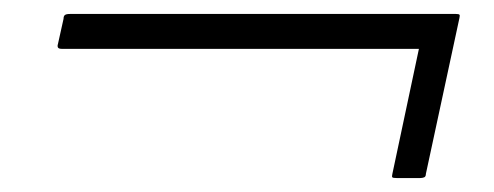

<svg xmlns="http://www.w3.org/2000/svg" viewBox="-20 -359 707 275"><path d="M548 -104Q543 -104 542 -105Q541 -106 542 -110L580 -289H69Q64 -289 63 -291Q62 -293 63 -296L71 -332Q71 -336 73 -337.5Q75 -339 80 -339H633Q637 -339 638 -338Q639 -337 638 -333L590 -110Q590 -106 587.5 -105Q585 -104 582 -104Z"/></svg>

Font: Glory
Style: Italic
Weight: 400
Italic angle: -12°
Designer: Robert Leuschke
Foundry: Robert Leuschke
Version: Version 1.011